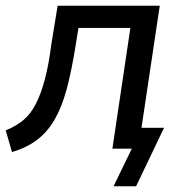

<svg xmlns="http://www.w3.org/2000/svg" viewBox="-23 -521 647 673"><path d="M375 132 439 0H375L388 -73H552L454 132ZM19 12 -3 -64Q34 -79 59.5 -100.5Q85 -122 103 -157.5Q121 -193 134.5 -244Q148 -295 157 -366L179 -501H537L462 0H371L434 -423H252L242 -361Q228 -273 211 -209.5Q194 -146 168.5 -102Q143 -58 106.5 -30.5Q70 -3 19 12Z"/></svg>

Font: Nunitoga
Style: Medium Italic
Weight: 500
Italic angle: -9°
Designer: Vernon Adams
Foundry: Vernon Adams
Version: Version 1.0